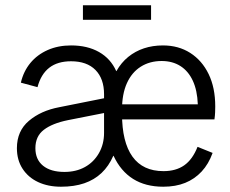

<svg xmlns="http://www.w3.org/2000/svg" viewBox="-20 -695 870 727"><path d="M399 -272 237 -240Q178 -228 146 -203.5Q114 -179 114 -134Q114 -91 143 -67.5Q172 -44 224 -44Q268 -44 301.5 -62.5Q335 -81 354.5 -115Q374 -149 374 -192V-338Q374 -397 341.5 -430Q309 -463 249 -463Q198 -463 166.5 -438.5Q135 -414 122 -365L59 -382Q69 -425 95 -456.5Q121 -488 160.5 -505.5Q200 -523 249 -523Q311 -523 355 -498Q399 -473 420 -426H421Q439 -458 465.5 -479.5Q492 -501 525 -512Q558 -523 597 -523Q656 -523 700.5 -494.5Q745 -466 770 -414.5Q795 -363 795 -292Q795 -282 794.5 -269.5Q794 -257 792 -243H424V-300H729Q727 -353 710 -389.5Q693 -426 663 -445Q633 -464 592 -464Q547 -464 513 -442.5Q479 -421 460.5 -380Q442 -339 442 -280V-264Q442 -157 481.5 -102Q521 -47 599 -47Q646 -47 677.5 -69Q709 -91 728 -139L785 -116Q770 -74 743.5 -45.5Q717 -17 681 -2.5Q645 12 598 12Q531 12 484 -17.5Q437 -47 410 -105H409Q392 -66 364.5 -40Q337 -14 299 -1Q261 12 211 12Q162 12 124.5 -5.5Q87 -23 65.5 -56Q44 -89 44 -134Q44 -199 89.5 -237.5Q135 -276 204 -289L399 -328ZM294 -675H552V-620H294Z"/></svg>

Font: TikTok Sans 24pt Light
Style: Regular
Weight: 300
Version: Version 4.000